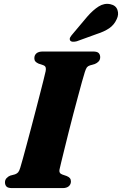

<svg xmlns="http://www.w3.org/2000/svg" viewBox="-20 -964 625 984"><path d="M286 -99.5Q282.5 -86 286.5 -79.2Q290.5 -72.5 299.5 -69.5L321.5 -62Q332.5 -57.5 338 -51Q343.5 -44.5 343.5 -34.5Q343.5 -19 332.5 -9.5Q321.5 0 301 0H42Q20.5 0 13 -8.2Q5.5 -16.5 5.5 -29.5Q5.5 -42.5 13.8 -51.2Q22 -60 32.5 -64L57 -70.5Q67.5 -74.5 73.2 -81.2Q79 -88 84 -105Q89 -121 97.5 -152Q106 -183 116.8 -223.2Q127.5 -263.5 139.5 -308.2Q151.5 -353 163 -397.8Q174.5 -442.5 184.8 -482.2Q195 -522 202.8 -552.8Q210.5 -583.5 214 -599.5Q216.5 -611.5 213.8 -619.2Q211 -627 200 -630.5L177.5 -638Q166.5 -643 161.2 -649.2Q156 -655.5 156 -665.5Q156 -681.5 167 -690.8Q178 -700 199.5 -700H457Q478.5 -700 486 -691.8Q493.5 -683.5 493.5 -671Q493.5 -658 485.5 -649.2Q477.5 -640.5 466 -636L441.5 -629Q430.5 -625.5 425.5 -619Q420.5 -612.5 415 -595.5Q409.5 -578.5 400.2 -545.2Q391 -512 379.5 -468.8Q368 -425.5 355.2 -377.8Q342.5 -330 331 -283.5Q319.5 -237 309.8 -198Q300 -159 293.8 -132.8Q287.5 -106.5 286 -99.5ZM427 -878.5Q456.5 -912.5 485.5 -930.8Q514.5 -949 545.5 -942.5Q574 -936.5 582 -913Q590 -889.5 578 -865.5Q565 -836.5 539.8 -819.2Q514.5 -802 475.5 -789.5L373.5 -752.5Q363 -749.5 352.8 -750.2Q342.5 -751 339 -757.5Q335.5 -765 340 -773Q344.5 -781 352.5 -790Z"/></svg>

Font: Fraunces ExtraBold
Style: Italic
Weight: 800
Italic angle: -16°
Version: Version 1.000;[b76b70a41]